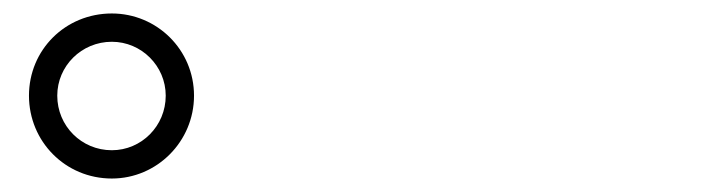

<svg xmlns="http://www.w3.org/2000/svg" viewBox="-20 -872 1040 285"><path d="M23 -730C23 -662 77 -607 146 -607C213 -607 268 -662 268 -730C268 -798 213 -852 146 -852C77 -852 23 -798 23 -730ZM65 -730C65 -774 101 -810 146 -810C190 -810 226 -774 226 -730C226 -685 190 -649 146 -649C101 -649 65 -685 65 -730Z"/></svg>

Font: Noto Serif CJK TC
Style: Bold
Weight: 700
Designer: Ryoko NISHIZUKA 西塚涼子 (kana & ideographs); Frank Grießhammer (Latin, Greek & Cyrillic); Wenlong ZHANG 张文龙 (bopomofo); San
Foundry: Adobe
Version: Version 2.001;hotconv 1.1.0;makeotfexe 2.6.0